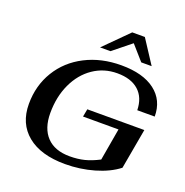

<svg xmlns="http://www.w3.org/2000/svg" viewBox="-161 -1076 1185 1231"><g transform="rotate(20 432.0 -460.5)"><path d="M66 -274Q66 -399 126.5 -498.5Q187 -598 295 -653.5Q403 -709 540 -709Q688 -709 770 -646.5Q852 -584 852 -473H733Q731 -559 679 -605.5Q627 -652 533 -652Q442 -652 369.5 -602.5Q297 -553 256 -465Q215 -377 215 -266Q215 -161 269.5 -104Q324 -47 426 -47Q481 -47 526.5 -58.5Q572 -70 624 -97L662 -316H420L430 -369H819L770 -94Q707 -45 612 -17.5Q517 10 415 10Q249 10 157.5 -65Q66 -140 66 -274ZM532 -931H618L723 -770H652L565 -869L442 -770H371Z"/></g></svg>

Font: Fahkwang SemiBold
Style: Italic
Weight: 600
Italic angle: -10°
Version: Version 1.000; ttfautohint (v1.6)